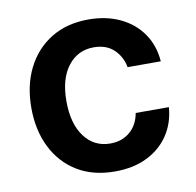

<svg xmlns="http://www.w3.org/2000/svg" viewBox="-68 -622 714 701"><g transform="rotate(-10 289.5 -271.5)"><path d="M303.7 10.7Q222.2 10.7 163.8 -25.1Q105.5 -61 74 -124.5Q42.5 -188 42.5 -270.5Q42.5 -354 74.5 -417.5Q106.4 -481 164.8 -516.8Q223.1 -552.7 303.2 -552.7Q369.6 -552.7 420.9 -528.3Q472.2 -503.9 502.7 -459.7Q533.2 -415.5 537.6 -356.4H414.6Q407.2 -396 379.4 -422.6Q351.6 -449.2 304.7 -449.2Q245.6 -449.2 209.2 -402.3Q172.9 -355.5 172.9 -272.5Q172.9 -189 208.7 -140.9Q244.6 -92.8 304.7 -92.8Q347.7 -92.8 377.2 -117.7Q406.7 -142.6 414.6 -186.5H537.6Q533.2 -128.4 503.7 -84Q474.1 -39.6 423.3 -14.4Q372.6 10.7 303.7 10.7Z"/></g></svg>

Font: Inter Semi Bold
Style: Regular
Weight: 600
Designer: Rasmus Andersson
Foundry: rsms
Version: Version 4.000;git-e0f93cc